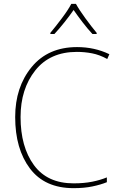

<svg xmlns="http://www.w3.org/2000/svg" viewBox="-20 -969 618 999"><path d="M380 -699Q420 -699 459 -691.5Q498 -684 538 -662L549 -687Q472 -724 381 -724Q230 -724 144.5 -620Q59 -516 59 -360Q59 -194 136 -92Q213 10 363 10Q418 10 461 1Q504 -8 536 -21V-46Q502 -32 459.5 -23.5Q417 -15 363 -15Q226 -15 156.5 -110Q87 -205 87 -360Q87 -506 163.5 -602.5Q240 -699 380 -699ZM375 -949H351Q335 -918 301.5 -873.5Q268 -829 242 -798V-792H263Q289 -820 316 -854Q343 -888 363 -917Q383 -888 409 -854Q435 -820 461 -792H483V-798Q457 -829 424.5 -873.5Q392 -918 375 -949Z"/></svg>

Font: Noto Sans Display Thin
Style: Regular
Weight: 250
Designer: Monotype Design Team
Foundry: Monotype Imaging Inc.
Version: Version 1.900